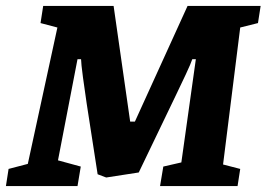

<svg xmlns="http://www.w3.org/2000/svg" viewBox="-49 -629 901 649"><path d="M763 -536 705 -73 763 -58 754 0H492L503 -66L564 -80L613 -429H601Q597 -416 579 -377.5Q561 -339 545 -306L420 -46L310 -29L281 -40L244 -279Q238 -318 231.5 -367Q225 -416 225 -429H213L147 -87L224 -66L213 0H-29L-20 -58L45 -75L145 -536L88 -551L97 -609H335L391 -218H407L585 -609H832L823 -551Z"/></svg>

Font: Grenze
Style: Bold Italic
Weight: 700
Italic angle: -10°
Designer: Renata Polastri
Foundry: Omnibus-Type
Version: Version 1.002; ttfautohint (v1.8)